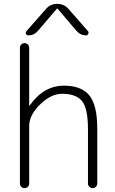

<svg xmlns="http://www.w3.org/2000/svg" viewBox="-20 -973 596 993"><path d="M83 -24V-726Q83 -736 90 -743Q97 -750 107 -750Q117 -750 124 -743Q131 -736 131 -726V-427Q131 -426 132 -426L134 -428Q206 -530 311 -530Q401 -530 442 -479.5Q483 -429 483 -310V-24Q483 -14 476 -7Q469 0 459 0Q449 0 442 -7Q435 -14 435 -24V-303Q435 -413 404 -450.5Q373 -488 301 -488Q244 -488 187.5 -433Q131 -378 131 -322V-24Q131 -14 124 -7Q117 0 107 0Q97 0 90 -7Q83 -14 83 -24ZM334 -927 435 -812Q440 -806 436.5 -798Q433 -790 425 -790Q396 -790 376 -813L278 -928Q277 -929 276 -929L274 -928L176 -813Q156 -790 127 -790Q118 -790 114.5 -797.5Q111 -805 117 -812L218 -927Q241 -953 276 -953Q311 -953 334 -927Z"/></svg>

Font: Rounded Mplus 1c Light
Style: Regular
Weight: 300
Version: Version 1.059.20150529